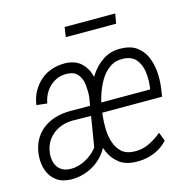

<svg xmlns="http://www.w3.org/2000/svg" viewBox="-105 -812 919 926"><g transform="rotate(-15 354.0 -349.0)"><path d="M281.7 -88.4 325.2 -353Q327.6 -381.8 324.2 -412.6Q320.8 -443.4 304 -464.8Q287.1 -486.3 251 -487.8Q215.8 -488.8 189 -473.6Q162.1 -458.5 144.8 -432.9Q127.4 -407.2 121.6 -374L68.8 -379.9Q73.7 -416.5 89.8 -445.8Q106 -475.1 130.4 -496.6Q154.8 -518.1 186.5 -528.8Q218.3 -539.6 255.4 -539.1Q306.6 -537.1 335.2 -508.8Q363.8 -480.5 373.3 -438Q382.8 -395.5 377.9 -350.6L336.9 -105.5ZM335.4 -309.6 326.7 -261.2 216.8 -262.7Q179.2 -262.2 147.5 -247.1Q115.7 -231.9 95.5 -203.9Q75.2 -175.8 71.3 -137.7Q68.8 -110.4 76.7 -88.1Q84.5 -65.9 103 -53Q121.6 -40 150.9 -40Q172.4 -39.6 195.8 -47.1Q219.2 -54.7 240 -68.4Q260.7 -82 277.1 -100.3Q293.5 -118.7 300.8 -139.2L327.1 -100.6Q309.1 -65.9 280 -41Q251 -16.1 214.8 -2.9Q178.7 10.3 139.2 9.8Q96.2 9.3 67.9 -11Q39.6 -31.2 26.9 -65.2Q14.2 -99.1 17.1 -140.1Q20.5 -182.1 36.9 -213.9Q53.2 -245.6 80.3 -267.1Q107.4 -288.6 142.6 -299.3Q177.7 -310.1 217.3 -310.1ZM466.8 8.8Q414.1 8.8 381.8 -15.4Q349.6 -39.6 333 -77.9Q316.4 -116.2 312.3 -160.9Q308.1 -205.6 313 -247.6L316.4 -274.4Q321.3 -316.9 337.4 -363.8Q353.5 -410.6 380.1 -450.9Q406.7 -491.2 445.1 -515.6Q483.4 -540 534.7 -538.1Q580.6 -537.1 609.9 -516.1Q639.2 -495.1 654.1 -461.9Q668.9 -428.7 672.9 -389.2Q676.8 -349.6 671.9 -311L665 -262.2H343.3L352.1 -311H618.7L620.6 -326.7Q625 -361.3 620.1 -397.9Q615.2 -434.6 594.5 -460.2Q573.7 -485.8 530.8 -487.8Q490.7 -489.3 461.7 -468.3Q432.6 -447.3 413.6 -413.8Q394.5 -380.4 383.1 -343.3Q371.6 -306.2 367.7 -273.9L364.7 -248.5Q360.8 -218.3 361.8 -182.6Q362.8 -147 372.8 -115.5Q382.8 -84 405.5 -63.2Q428.2 -42.5 468.8 -41.5Q508.8 -40.5 542.5 -56.9Q576.2 -73.2 606 -98.1L622.1 -54.2Q602.1 -32.2 577.1 -18.1Q552.2 -3.9 523.9 2.9Q495.6 9.8 466.8 8.8ZM550.3 -708.5 542 -659.7H290.5L297.9 -708.5Z"/></g></svg>

Font: Roboto Condensed Light
Style: Italic
Weight: 300
Italic angle: -12°
Designer: Christian Robertson
Foundry: Google
Version: Version 3.0; 2020